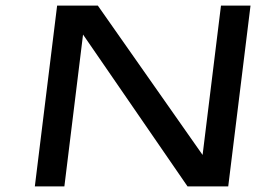

<svg xmlns="http://www.w3.org/2000/svg" viewBox="-20 -669 944 689"><path d="M799 0 879 -649H773L707 -113L331 -649H185L105 0H211L278 -545L653 0Z"/></svg>

Font: Gamestation Extended
Style: Italic
Weight: 400
Width: 7
Designer: Jonas Hecksher
Foundry: Jonas Hecksher, Playtypeª, e-types AS
Version: Version 1.003